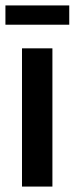

<svg xmlns="http://www.w3.org/2000/svg" viewBox="-40 -687 275 707"><path d="M41 0V-509H153V0ZM-20 -596V-667H215V-596Z"/></svg>

Font: Special Gothic Condensed Medium
Style: Regular
Weight: 500
Width: 3
Designer: Alistair McCready
Foundry: Monolith
Version: Version 1.000; ttfautohint (v1.8.4.7-5d5b)